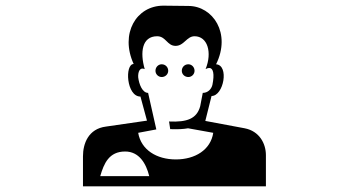

<svg xmlns="http://www.w3.org/2000/svg" viewBox="-20 -643 1240 678"><path d="M334 -21C347 -66 365 -108 422 -108C471 -108 496 -66 507 -21ZM581 -187C608 -186 628 -187 644 -190L733 -174C724 -114 669 -80 601 -80C533 -80 478 -114 468 -174L532 -186L503 -315C483 -315 471 -345 468 -370C467 -388 473 -407 491 -399C474 -458 481 -515 535 -515C566 -515 570 -481 600 -481C630 -481 639 -515 667 -515C713 -515 730 -458 706 -399C711 -402 715 -403 719 -403C733 -403 738 -382 730 -343C726 -327 713 -315 696 -315L687 -268C675 -224 641 -211 577 -214ZM529 -393C529 -381 539 -371 551 -371C564 -371 574 -381 574 -393C574 -406 564 -416 551 -416C539 -416 529 -406 529 -393ZM727 -304C770 -304 790 -413 743 -416C797 -525 732 -622 645 -622L557 -623C461 -623 403 -524 452 -417C420 -417 426 -302 476 -302L499 -217L354 -196C292 -188 273 -136 273 -91V15H919V-95C919 -136 896 -180 844 -190L705 -216ZM622 -393C622 -381 632 -371 645 -371C657 -371 667 -381 667 -393C667 -406 657 -416 645 -416C632 -416 622 -406 622 -393Z"/></svg>

Font: CryptoKit 1.4
Style: Regular
Weight: 400
Monospace: yes
Designer: Oceane Juvin
Foundry: http://www.head-geneve.ch
Version: Version 1.000